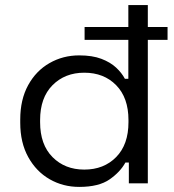

<svg xmlns="http://www.w3.org/2000/svg" viewBox="-20 -720 684 754"><path d="M291 14Q227.5 14 174.9 -16.2Q122.2 -46.5 90.9 -103.1Q59.5 -159.8 59.5 -237.8V-250.8Q59.5 -328.8 90.5 -385.4Q121.5 -442 174.4 -472.2Q227.2 -502.5 291 -502.5Q342.8 -502.5 378.1 -489Q413.5 -475.5 435.9 -454.6Q458.2 -433.8 470.5 -410.5H484V-700H560.5V0H486V-81.8H472.5Q452.5 -44.8 410.2 -15.4Q368 14 291 14ZM311 -54Q387.8 -54 436.1 -103.1Q484.5 -152.2 484.5 -240V-248.5Q484.5 -336.2 436.2 -385.4Q388 -434.5 311 -434.5Q235 -434.5 186.2 -385.4Q137.5 -336.2 137.5 -248.5V-240Q137.5 -152.2 186.2 -103.1Q235 -54 311 -54ZM638 -563.5H312.2V-614H638Z"/></svg>

Font: Space Grotesk Variable Light
Style: Regular
Weight: 300
Designer: Florian Karsten
Foundry: Florian Karsten
Version: Version 2.000